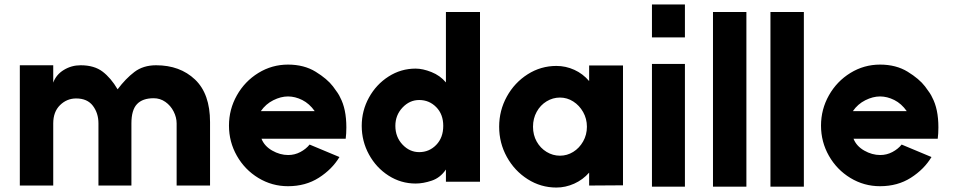

<svg xmlns="http://www.w3.org/2000/svg" viewBox="-20 -816 4279 862"><path d="M670 -375Q620 -375 595 -348.5Q570 -322 570 -262V17H422V-262Q422 -308 397 -341Q372 -374 322 -374Q280 -374 249.5 -344Q219 -314 219 -262V17H69V-523H219V-445Q232 -481 266.5 -502Q301 -523 342 -523Q403 -523 440.5 -494.5Q478 -466 508 -415Q544 -463 583.5 -493Q623 -523 681 -523Q788 -523 855.5 -459Q923 -395 923 -268V17H773V-262Q773 -289 759.5 -315.5Q746 -342 722.5 -358.5Q699 -375 670 -375Z M1273 -383Q1241 -383 1207 -366Q1173 -349 1151 -317H1393Q1369 -351 1337 -367Q1305 -383 1273 -383ZM1273 -526Q1345 -526 1397 -494Q1449 -462 1475 -428Q1501 -394 1507 -379Q1535 -327 1535 -244Q1535 -216 1532 -193H1154Q1167 -160 1202 -140Q1237 -120 1274 -120Q1303 -120 1328.5 -133.5Q1354 -147 1370 -167L1504 -111Q1471 -56 1411.5 -18Q1352 20 1273 20Q1201 20 1140 -17Q1079 -54 1043.5 -116.5Q1008 -179 1008 -252Q1008 -325 1043.5 -388Q1079 -451 1140 -488.5Q1201 -526 1273 -526Z M1970 -251Q1970 -303 1938.5 -335Q1907 -367 1862 -367Q1819 -367 1787 -333Q1755 -299 1755 -251Q1755 -201 1787 -167Q1819 -133 1862 -133Q1907 -133 1938.5 -165.5Q1970 -198 1970 -251ZM1846 -508Q1878 -508 1917 -492.5Q1956 -477 1982 -446V-762H2135V0H1982V-55Q1957 -18 1918.5 -5Q1880 8 1846 8Q1780 8 1724.5 -27.5Q1669 -63 1636.5 -122.5Q1604 -182 1604 -251Q1604 -319 1636.5 -378Q1669 -437 1724.5 -472.5Q1780 -508 1846 -508Z M2615 -247Q2615 -283 2598 -313Q2581 -343 2553.5 -360.5Q2526 -378 2494 -378Q2462 -378 2434 -361Q2406 -344 2389.5 -314Q2373 -284 2373 -247Q2373 -210 2389.5 -180.5Q2406 -151 2434 -134Q2462 -117 2494 -117Q2526 -117 2553.5 -134Q2581 -151 2598 -181Q2615 -211 2615 -247ZM2478 -520Q2520 -520 2558.5 -502.5Q2597 -485 2625 -452V-522H2777V16L2625 17V-41Q2597 -9 2558 8.5Q2519 26 2478 26Q2408 26 2349 -11.5Q2290 -49 2255.5 -111.5Q2221 -174 2221 -247Q2221 -320 2255.5 -382.5Q2290 -445 2349 -482.5Q2408 -520 2478 -520Z M3055 -796V-648H2907V-796ZM2907 -529H3055V22H2907Z M3331 -762V22H3181V-762Z M3589 -762V22H3439V-762Z M3931 -383Q3899 -383 3865 -366Q3831 -349 3809 -317H4051Q4027 -351 3995 -367Q3963 -383 3931 -383ZM3931 -526Q4003 -526 4055 -494Q4107 -462 4133 -428Q4159 -394 4165 -379Q4193 -327 4193 -244Q4193 -216 4190 -193H3812Q3825 -160 3860 -140Q3895 -120 3932 -120Q3961 -120 3986.5 -133.5Q4012 -147 4028 -167L4162 -111Q4129 -56 4069.5 -18Q4010 20 3931 20Q3859 20 3798 -17Q3737 -54 3701.5 -116.5Q3666 -179 3666 -252Q3666 -325 3701.5 -388Q3737 -451 3798 -488.5Q3859 -526 3931 -526Z"/></svg>

Font: SUIT Heavy
Style: Regular
Weight: 900
Designer: Sunn Youn; Korean Glyphs from Source Han Sans (Sandoll Communications; Soo-young Jang, Joo-yeon Kang)
Foundry: Sunn
Version: Version 1.006